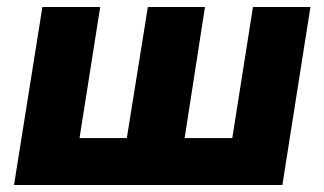

<svg xmlns="http://www.w3.org/2000/svg" viewBox="-20 -528 926 548"><path d="M20 0 101 -508H266L207 -134H342L402 -508H565L507 -134H643L702 -508H866L786 0Z"/></svg>

Font: Winston ExtraBold
Style: Italic
Weight: 800
Italic angle: -9°
Designer: Original fonts by Vernon Adams / Changes by Cristiano Sobral
Foundry: Original fonts by Vernon Adams / Changes by Cristiano Sobral
Version: Version 2.503;July 17, 2020;FontCreator 13.0.0.2655 64-bit